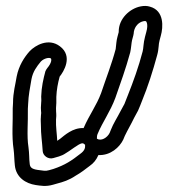

<svg xmlns="http://www.w3.org/2000/svg" viewBox="-20 -631 577 634"><path d="M169 -166C168 -188 164 -213 165 -236C167 -257 165 -253 165 -274L166 -291V-311C167 -335 171 -356 177 -378C190 -394 222 -445 178 -478C140 -507 96 -481 78 -462C60 -442 42 -414 35 -378C31 -352 23 -326 23 -291L22 -273V-271C23 -229 18 -184 25 -137C27 -123 27 -103 29 -85C33 -45 65 -25 98 -20C113 -18 131 -14 155 -21L169 -25C188 -30 208 -36 230 -51C246 -60 262 -72 276 -83C289 -92 298 -103 305 -119C345 -117 375 -145 387 -170L392 -182C402 -203 412 -219 423 -242L436 -266C441 -278 445 -287 449 -298C468 -344 485 -397 499 -449C505 -470 503 -485 507 -498L511 -513C519 -541 523 -596 475 -609C466 -612 455 -612 445 -610C408 -603 372 -569 372 -527V-525L368 -510C364 -496 364 -484 362 -469C349 -420 330 -372 314 -324C299 -283 275 -252 256 -208C220 -210 192 -183 179 -173ZM300 -173C300 -178 300 -183 302 -188C319 -229 344 -262 361 -308C378 -357 395 -403 410 -458C413 -471 414 -490 416 -498L420 -513C421 -517 422 -522 422 -526C425 -544 438 -558 454 -561C458 -562 461 -561 462 -561C462 -561 471 -553 463 -525L459 -510C453 -488 454 -471 451 -461C438 -411 420 -361 402 -316C398 -307 395 -297 391 -288L378 -264C368 -244 354 -223 346 -202L342 -192C334 -176 314 -164 300 -173ZM115 -220C115 -184 119 -165 121 -132C122 -117 139 -104 156 -109C165 -112 183 -115 197 -125L208 -132C233 -149 250 -163 257 -156C258 -155 260 -154 261 -153C262 -142 259 -133 245 -123C217 -101 195 -86 156 -73L142 -69C129 -65 123 -68 104 -70C84 -73 79 -79 78 -91C76 -105 77 -124 74 -145C68 -182 73 -227 72 -272L73 -289C74 -316 79 -341 84 -370C89 -395 101 -411 115 -428C126 -439 143 -442 148 -438C150 -436 152 -425 136 -406C134 -403 131 -399 130 -396C123 -370 117 -344 116 -312C116 -306 117 -301 116 -293L115 -275C115 -268 116 -260 116 -258C115 -250 115 -244 115 -244C114 -237 115 -227 115 -220Z"/></svg>

Font: Dictator
Style: Stencil
Weight: 500
Version: Version MIL.1277